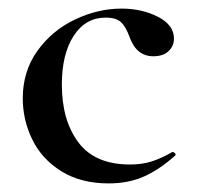

<svg xmlns="http://www.w3.org/2000/svg" viewBox="-20 -415 460 447"><path d="M33 -186Q33 -249 67 -296.5Q101 -344 154.5 -369.5Q208 -395 263 -395Q310 -395 347.5 -376Q385 -357 385 -325Q385 -308 372.5 -296Q360 -284 337 -284Q298 -284 282 -328Q273 -353 261.5 -363.5Q250 -374 226 -374Q179 -374 151.5 -331.5Q124 -289 124 -218Q124 -135 162.5 -83.5Q201 -32 283 -32Q310 -32 332.5 -39Q355 -46 381 -61H382Q385 -61 387.5 -58Q390 -55 388 -53Q351 -20 315 -4Q279 12 233 12Q168 12 122.5 -16.5Q77 -45 55 -90.5Q33 -136 33 -186Z"/></svg>

Font: Cormorant Infant SemiBold
Style: Regular
Weight: 600
Designer: Christian Thalmann (Catharsis Fonts)
Foundry: Catharsis Fonts
Version: Version 4.000